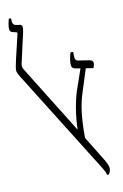

<svg xmlns="http://www.w3.org/2000/svg" viewBox="-96 -927 632 985"><g transform="rotate(-10 220.0 -434.0)"><path d="M379 4H389C394 -3 399 -14 399 -24C399 -41 390 -57 374 -83L301 -202C301 -323 311 -380 332 -443L367 -553L406 -547C409 -556 412 -563 412 -572C412 -583 404 -588 394 -590L341 -598C323 -600 318 -606 318 -632V-647H304C297 -625 294 -606 294 -588C294 -571 299 -564 317 -561L340 -557L302 -447C286 -397 273 -325 271 -250L55 -598C46 -612 44 -620 47 -634L82 -789C89 -819 85 -829 73 -831L53 -834C38 -836 34 -849 34 -863V-872H22C20 -864 14 -840 14 -824C14 -809 19 -803 30 -801L47 -797C54 -796 54 -792 52 -785C27 -679 13 -626 13 -606C13 -595 18 -585 30 -566L362 -34C372 -17 378 -9 379 4Z"/></g></svg>

Font: Noto Serif Hebrew Condensed ExtraLight
Style: Regular
Weight: 200
Width: 3
Designer: Monotype Design Team
Foundry: Monotype Imaging Inc.
Version: Version 2.004